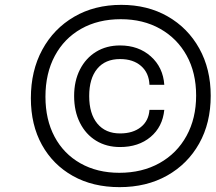

<svg xmlns="http://www.w3.org/2000/svg" viewBox="-20 -719 887 790"><path d="M847 -325Q847 -213 799.5 -128.5Q752 -44 667.5 3.5Q583 51 472 51Q362 51 280 5Q198 -41 152.5 -123Q107 -205 107 -315Q107 -428 154 -514.5Q201 -601 285 -650Q369 -699 479 -699Q587 -699 670 -651.5Q753 -604 800 -519.5Q847 -435 847 -325ZM471 -8Q565 -8 636.5 -48Q708 -88 747.5 -160Q787 -232 787 -326Q787 -420 748 -490.5Q709 -561 639 -600.5Q569 -640 477 -640Q384 -640 314 -600.5Q244 -561 205.5 -489Q167 -417 167 -321Q167 -227 204.5 -156.5Q242 -86 311 -47Q380 -8 471 -8ZM285 -324Q285 -386 309 -433Q333 -480 375.5 -506Q418 -532 474 -532Q550 -532 600.5 -487Q651 -442 656 -370H595Q593 -419 560.5 -447.5Q528 -476 474 -476Q413 -476 380 -436Q347 -396 347 -324Q347 -251 380.5 -210.5Q414 -170 474 -170Q527 -170 559.5 -196Q592 -222 595 -267H656Q649 -197 599.5 -155.5Q550 -114 474 -114Q418 -114 375.5 -140Q333 -166 309 -213.5Q285 -261 285 -324Z"/></svg>

Font: Overused Grotesk Book
Style: Italic
Weight: 350
Italic angle: -10°
Version: Version 0.003